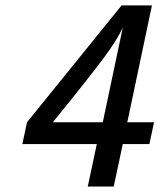

<svg xmlns="http://www.w3.org/2000/svg" viewBox="-20 -684 585 704"><path d="M62 -155.8 79.1 -235.8 425.8 -664.1H537.1L446.8 -235.8H544.9L527.8 -155.8H430.2L397 0H301.8L335 -155.8ZM173.8 -235.8H356.9L430.2 -583Q411.1 -540 360.6 -471.9Q310.1 -403.8 173.8 -235.8Z"/></svg>

Font: CMU Bright
Style: SemiBoldOblique
Weight: 600
Italic angle: -12°
Version: Version 0.7.0